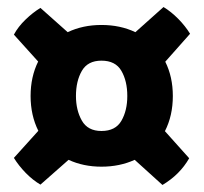

<svg xmlns="http://www.w3.org/2000/svg" viewBox="-20 -589 580 546"><path d="M95 -64Q73.5 -76.5 53.2 -97.2Q33 -118 19.5 -140L89 -217Q67 -261 67 -316Q67 -370.5 88.5 -414L19.5 -490.5Q31.5 -513 52.5 -533.2Q73.5 -553.5 95 -566.5L172.5 -497.5Q215.5 -518 268.5 -518Q322 -518 365 -497.5L445 -569Q466.5 -556 486.8 -535.5Q507 -515 520.5 -493L450 -413.5Q471.5 -370.5 471.5 -316Q471.5 -260 449 -216L518 -139Q491.5 -92.5 442 -63L363 -134.5Q320.5 -115 268.5 -115Q217 -115 175 -134.5ZM268.5 -216.5Q308.5 -216.5 325.2 -245.5Q342 -274.5 342 -316Q342 -358.5 325.2 -387.5Q308.5 -416.5 268.5 -416.5Q229.5 -416.5 212.8 -387.5Q196 -358.5 196 -316Q196 -275.5 212.8 -246Q229.5 -216.5 268.5 -216.5Z"/></svg>

Font: Signika Negative SC
Style: Bold
Weight: 700
Designer: Anna Giedryś
Foundry: Anna Giedryś
Version: Version 2.000; ttfautohint (v1.8.3) -l 8 -r 50 -G 200 -x 9 -